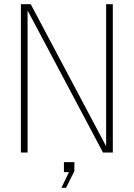

<svg xmlns="http://www.w3.org/2000/svg" viewBox="-20 -730 640 919"><path d="M80 0V-710H127L488 -30V-710H520V0H473L112 -680V0ZM274 169 310 94H286V46H336V89L296 169Z"/></svg>

Font: Geist Mono Thin
Style: Regular
Weight: 100
Monospace: yes
Designer: Basement.studio, Andrés Briganti, Mateo Zaragoza
Foundry: Basement.studio, Vercel, Andrés Briganti, Guido Ferreyra, Mateo Zaragoza
Version: Version 1.500; ttfautohint (v1.8.4.7-5d5b)